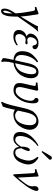

<svg xmlns="http://www.w3.org/2000/svg" viewBox="1238 -1962 959 3474"><g transform="rotate(90 1717.0 -224.5)"><path d="M184.1 195.8Q222.2 195.8 222.2 38.1Q222.2 38.1 222.2 28.8Q172.4 119.6 171.9 170.9Q171.9 195.8 184.1 195.8ZM279.8 -36.1Q279.8 -2.9 278.8 19.5Q277.8 42 274.9 77.4Q272 112.8 264.9 137.5Q257.8 162.1 246.8 186Q235.8 210 218 222.4Q200.2 234.9 175.8 234.9Q134.8 234.9 134.8 171.9Q134.8 111.8 182.1 36.1L221.2 -26.9Q213.4 -167 178.2 -344.2Q173.3 -366.2 164.6 -373Q155.8 -379.9 142.1 -379.9Q127 -379.9 106 -375L107.9 -404.8Q147.9 -412.6 179.4 -427.2Q210.9 -441.9 223.9 -441.9Q236.8 -441.9 238.8 -429.2Q272.9 -229 278.8 -118.2L407.2 -334Q447.3 -404.8 457 -436Q473.1 -429.2 500 -429.2Q518.1 -429.2 547.9 -438L553.2 -436Q503.4 -385.3 465.8 -332L279.8 -65.9Z M702.6 -210Q651.9 -210 623.8 -171.9Q595.7 -133.8 595.7 -92.8Q595.7 -60.5 614 -41.3Q632.3 -22 666.5 -22Q720.7 -22 792.5 -66.9L802.7 -47.9Q728.5 12.2 649.4 12.2Q579.6 12.2 550.5 -14.9Q521.5 -42 521.5 -83Q521.5 -127.9 548.6 -167Q575.7 -206.1 637.7 -227.1Q587.9 -250 587.4 -293.9Q587.4 -347.2 635 -394.5Q682.6 -441.9 760.7 -441.9Q808.6 -441.9 839.6 -423.3Q870.6 -404.8 870.6 -378.9Q870.6 -360.8 858.2 -346.9Q845.7 -333 827.6 -333Q812.5 -333 804.4 -345.5Q796.4 -357.9 794.4 -373Q792.5 -388.2 781.5 -400.6Q770.5 -413.1 748.5 -413.1Q710.4 -413.1 681.4 -376.5Q652.3 -339.8 652.3 -291Q652.3 -239.3 710.4 -238.8L721.7 -240.7Q732.9 -242.2 744.6 -243.2Q756.3 -244.1 759.3 -244.1Q781.2 -244.1 781.7 -230Q781.7 -204.1 749.5 -204.1Q745.6 -204.1 726.1 -207Q706.5 -210 702.6 -210Z M1123 -20Q1177.2 -26.9 1218.8 -61Q1260.3 -95.2 1281.2 -142.1Q1302.2 -189 1312.3 -233.9Q1322.3 -278.8 1322.3 -318.8Q1322.3 -402.8 1271 -402.8Q1242.2 -402.8 1220.7 -375Q1199.2 -347.2 1182.1 -275.9ZM1106.9 -414.1Q1042 -367.2 1008.5 -285.6Q975.1 -204.1 975.1 -128.9Q975.1 -27.8 1070.3 -19L1125 -259.8L1127.4 -271.5Q1129.9 -283.2 1133.1 -294.7Q1136.2 -306.2 1143.3 -323.5Q1150.4 -340.8 1157.7 -356.4Q1165 -372.1 1177.5 -387.9Q1189.9 -403.8 1204.6 -415.3Q1219.2 -426.8 1239.3 -434.3Q1259.3 -441.9 1281.2 -441.9Q1339.4 -441.9 1367.2 -404.1Q1395 -366.2 1395 -306.2Q1395 -275.4 1387.2 -236.8Q1374 -181.6 1347.7 -137.2Q1321.3 -92.8 1291.3 -67.4Q1261.2 -42 1226.3 -23.9Q1191.4 -5.9 1165.8 1Q1140.1 7.8 1118.2 9.8Q1093.3 113.8 1093.3 166Q1093.3 194.8 1101.1 216.8L1085.9 234.9L1030.3 201.2Q1030.3 150.4 1063 9.8Q904.8 0 905.3 -147Q905.3 -179.2 915 -227.1Q931.2 -295.9 989.3 -354.5Q1047.4 -413.1 1095.2 -435.1Z M1490.7 -169.9 1525.4 -320.8Q1534.2 -362.8 1534.2 -372.1Q1534.2 -390.1 1516.1 -392.1L1476.1 -395Q1464.8 -411.1 1475.1 -422.9Q1577.1 -436 1599.1 -436Q1619.6 -436 1619.6 -415Q1619.6 -407.2 1616.9 -393.6Q1614.3 -379.9 1608.2 -356Q1602.1 -332 1599.6 -320.3L1568.4 -185.1Q1554.2 -127.4 1554.2 -101.1Q1554.2 -64.9 1570.3 -46.9Q1586.4 -28.8 1627 -28.8Q1671.9 -28.8 1714.6 -76.9Q1757.3 -125 1780.3 -187Q1803.2 -249 1803.2 -298.8Q1803.2 -324.7 1795.2 -341.3Q1787.1 -357.9 1777.1 -363.5Q1767.1 -369.1 1759 -378.7Q1751 -388.2 1751 -401.9Q1751 -422.9 1764.2 -432.4Q1777.3 -441.9 1790 -441.9Q1849.1 -441.9 1849.1 -346.2Q1849.1 -271 1823.2 -190.9Q1797.4 -110.8 1742.2 -50.5Q1687 9.8 1619.1 9.8Q1481.9 9.8 1482.4 -92.8Q1482.4 -132.3 1490.7 -169.9Z M2327.6 -283.2Q2327.6 -240.2 2309.8 -190.7Q2292 -141.1 2258.8 -95Q2225.6 -48.8 2170.7 -18.8Q2115.7 11.2 2049.8 11.2Q2002 11.2 1966.8 -16.1L1949.7 58.1Q1927.7 158.2 1907.7 204.1L1828.6 234.9L1821.8 216.8Q1856.9 159.7 1892.6 6.8L1937 -184.1Q1952.1 -248 1970.5 -291Q1988.8 -334 2001.2 -349.6Q2013.7 -365.2 2033.7 -382.8Q2100.6 -441.9 2175.8 -441.9Q2244.6 -441.9 2286.1 -397Q2327.6 -352.1 2327.6 -283.2ZM2070.8 -19Q2110.8 -19 2142.3 -39.6Q2173.8 -60.1 2192.4 -90.6Q2210.9 -121.1 2223.4 -158.9Q2235.8 -196.8 2240.2 -228.3Q2244.6 -259.8 2244.6 -286.1Q2244.6 -404.3 2148.9 -403.8Q2110.8 -403.8 2074.7 -365Q2038.6 -326.2 2015.6 -228L1980 -70.8Q2015.6 -19 2070.8 -19Z M2955.6 -255.9Q2955.6 -223.6 2943.1 -181.4Q2930.7 -139.2 2907.2 -94Q2883.8 -48.8 2839.8 -18.3Q2795.9 12.2 2741.7 12.2Q2701.7 12.2 2672.6 -12.9Q2643.6 -38.1 2637.7 -92.8Q2570.8 12.2 2491.7 12.2Q2367.7 12.2 2367.7 -106.9Q2367.7 -166 2390.6 -220.5Q2413.6 -274.9 2452.6 -316.9Q2491.7 -358.9 2530.8 -388.9Q2569.8 -418.9 2612.8 -441.9L2619.6 -421.9Q2580.6 -401.9 2525.6 -336.9Q2470.7 -272 2449.7 -184.1Q2439.9 -140.1 2439.9 -105Q2439.9 -22 2513.7 -22Q2567.9 -22 2633.8 -127.9Q2632.8 -135.7 2632.8 -150.9Q2632.8 -200.7 2649.2 -242.4Q2665.5 -284.2 2689.9 -284.2Q2712.9 -284.2 2712.9 -266.1Q2712.9 -247.1 2695.3 -202.6Q2677.7 -158.2 2660.6 -130.9Q2666.5 -74.7 2683.1 -48.3Q2699.7 -22 2737.8 -22Q2796.9 -22 2828.4 -73Q2859.9 -124 2879.9 -211.9Q2885.7 -239.7 2885.7 -262.2Q2885.7 -346.2 2815.9 -422.9L2833.5 -441.9Q2849.6 -433.1 2865.7 -421.6Q2881.8 -410.2 2904.8 -387Q2927.7 -363.8 2941.7 -329.8Q2955.6 -295.9 2955.6 -255.9ZM2836.9 -684.1Q2851.1 -684.1 2860.4 -675Q2869.6 -666 2869.6 -652.8Q2869.6 -647.9 2868.7 -646Q2866.7 -637.2 2859.9 -630.9L2740.7 -508.8Q2732.9 -501 2727.5 -501Q2714.4 -501 2714.8 -512.2Q2714.8 -514.2 2715.8 -515.1Q2715.8 -518.1 2719.7 -523.9L2804.7 -667Q2815.9 -684.1 2836.9 -684.1Z M3112.8 -344.2Q3111.8 -360.4 3105.2 -368.7Q3098.6 -377 3092.5 -378.4Q3086.4 -379.9 3076.7 -379.9Q3061.5 -379.9 3040.5 -375L3042.5 -404.8Q3082.5 -412.6 3114 -427.2Q3145.5 -441.9 3158.7 -441.9Q3173.8 -441.9 3173.8 -429.2L3193.4 -67.9Q3274.4 -165 3306.9 -211.9Q3339.4 -258.8 3345.7 -286.1Q3350.6 -310.1 3350.6 -329.1Q3350.6 -337.9 3349.1 -350.8Q3347.7 -363.8 3347.7 -372.1Q3347.7 -383.3 3350.6 -400.9Q3353.5 -416 3369.1 -429Q3384.8 -441.9 3403.8 -441.9Q3433.6 -441.9 3433.6 -404.8Q3433.6 -398.9 3431.6 -387.2Q3402.8 -261.2 3155.8 12.2H3133.8Z"/></g></svg>

Font: Linux Libertine
Style: Italic
Weight: 400
Italic angle: -12°
Designer: Philipp H. Poll
Foundry: Philipp H. Poll
Version: Version 5.1.6 ; ttfautohint (v0.9)